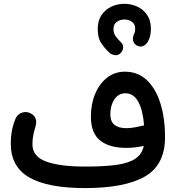

<svg xmlns="http://www.w3.org/2000/svg" viewBox="-20 -920 908 989"><path d="M483.4 -770.5Q483.4 -814 503.2 -842.8Q522.9 -871.6 554.2 -886Q585.4 -900.4 620.4 -900.4Q655.3 -900.4 686.5 -886.2Q717.8 -872.1 737.5 -843.5Q757.3 -814.9 757.3 -772Q757.3 -754.9 754.2 -738.8Q751 -722.7 743.7 -709Q735.8 -692.4 719.5 -683.8Q703.1 -675.3 684.1 -686Q669.4 -694.8 665.8 -709.5Q662.1 -724.1 668.5 -740.2Q676.3 -754.9 676.3 -772Q676.3 -795.9 659.4 -807.9Q642.6 -819.8 620.4 -819.6Q598.1 -819.3 581.3 -807.1Q564.5 -794.9 564.5 -770.5Q564.5 -749.5 574.5 -734.9Q584.5 -720.2 605.5 -699.7Q616.7 -688 614 -671.6Q611.3 -655.3 599.6 -645Q586.9 -633.3 570.1 -636.2Q553.2 -639.2 541 -650.9Q518.6 -672.4 501 -698.5Q483.4 -724.6 483.4 -770.5ZM35.6 -179.7Q35.6 -254.4 61.5 -312Q71.3 -332.5 93.5 -339.8Q115.7 -347.2 136.2 -336.9Q179.2 -315.9 161.1 -262.2Q156.2 -247.1 151.6 -224.4Q147 -201.7 147 -177.2Q147 -113.8 217.8 -87.9Q288.6 -62 418 -62Q518.1 -62 581.5 -71Q645 -80.1 678.2 -103.3Q711.4 -126.5 720.7 -168.5Q673.8 -158.2 630.9 -158.2Q543 -158.2 495.6 -196.5Q448.2 -234.9 448.2 -318.8Q448.2 -384.3 470.2 -436.8Q492.2 -489.3 531.7 -520Q571.3 -550.8 623.5 -550.8Q690.4 -550.8 736.6 -507.1Q782.7 -463.4 806.4 -387Q830.1 -310.5 830.1 -212.4Q830.1 -71.3 727.1 -11.2Q624 48.8 418 48.8Q225.6 48.8 130.6 -6.1Q35.6 -61 35.6 -179.7ZM548.3 -332Q548.3 -293.5 570.1 -276.6Q591.8 -259.8 631.3 -259.8Q651.4 -259.8 672.9 -263.7Q694.3 -267.6 712.4 -272.5Q717.3 -273.9 722.2 -273.9Q715.8 -354 691.7 -396.7Q667.5 -439.5 626 -439.5Q589.8 -439.5 569.1 -408Q548.3 -376.5 548.3 -332Z"/></svg>

Font: Mikhak-FD SemiBold
Style: Regular
Weight: 600
Designer: Amin Abedi
Version: Version 3.2